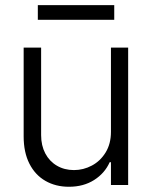

<svg xmlns="http://www.w3.org/2000/svg" viewBox="-20 -714 586 741"><path d="M408.2 -530.3H474.6V0H408.2V-87.9H403.3Q384.3 -45.4 343.3 -19.3Q302.2 6.8 246.1 6.8Q194.8 6.8 155.3 -15.9Q115.7 -38.6 93.5 -82.3Q71.3 -126 71.3 -187.5V-530.3H138.7V-192.4Q138.7 -152.3 154.8 -121.8Q170.9 -91.3 199.7 -74.5Q228.5 -57.6 265.6 -57.6Q301.8 -57.6 334.5 -75Q367.2 -92.3 387.7 -125.7Q408.2 -159.2 408.2 -205.1ZM420.9 -637.7H126V-694.3H420.9Z"/></svg>

Font: Pretendard GOV Light
Style: Regular
Weight: 300
Designer: Base glyphs from Inter by Rasmus Andersson; Hangeul glyphs from Noto Sans CJK(Source Han Sans) by Jang Soo-young and Kan
Foundry: Kil Hyung-jin
Version: Version 1.309